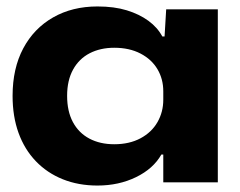

<svg xmlns="http://www.w3.org/2000/svg" viewBox="-20 -565 744 595"><path d="M282 10Q223 10 174.5 -9.5Q126 -29 91 -65.5Q56 -102 37.5 -153Q19 -204 19 -268Q19 -353 52 -415Q85 -477 144.5 -511Q204 -545 282 -545Q334 -545 373 -533Q412 -521 440 -500.5Q468 -480 483 -452H490L495 -536H655V0H486V-86H480Q455 -42 401.5 -16Q348 10 282 10ZM334 -118Q381 -118 415.5 -136.5Q450 -155 468 -186.5Q486 -218 486 -256V-282Q486 -320 468 -350.5Q450 -381 415.5 -399Q381 -417 334 -417Q291 -417 258 -400Q225 -383 206.5 -349.5Q188 -316 188 -268Q188 -220 206 -186.5Q224 -153 257 -135.5Q290 -118 334 -118Z"/></svg>

Font: Mona Sans Expanded
Style: Bold
Weight: 700
Width: 7
Designer: Deni Anggara
Foundry: GitHub
Version: Version 2.000